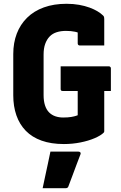

<svg xmlns="http://www.w3.org/2000/svg" viewBox="-20 -740 640 1013"><path d="M300 -390H554Q558 -390 560 -388.5Q562 -387 563.5 -385Q565 -383 565 -379V-260H311Q308 -260 306 -260.5Q304 -261 302.5 -262.5Q301 -264 300.5 -266Q300 -268 300 -271Q300 -301 300 -330.5Q300 -360 300 -390ZM331 -720Q367 -720 397.5 -714.5Q428 -709 452.5 -700Q477 -691 495 -680Q513 -669 524 -658Q528 -654 529 -650Q530 -646 530 -640Q530 -621 530 -596.5Q530 -572 530 -547.5Q530 -523 530 -500Q498 -500 465.5 -500Q433 -500 401 -500Q396 -500 393 -503Q390 -506 390 -511Q390 -522 390 -533.5Q390 -545 390 -560Q390 -575 390 -596L418 -555Q397 -568 376 -572.5Q355 -577 328 -577Q301 -577 279 -570Q257 -563 242 -547.5Q227 -532 218.5 -508.5Q210 -485 210 -452V-238Q210 -207 217.5 -184Q225 -161 239 -147Q253 -133 272 -126.5Q291 -120 313 -120Q339 -120 356 -123Q373 -126 381.5 -129Q390 -132 390 -132Q390 -163 390 -192Q390 -221 390 -249.5Q390 -278 390 -305H535L530 -279Q530 -228 530 -166.5Q530 -105 530 -48Q530 -46 529.5 -44Q529 -42 527 -40Q512 -25 479.5 -11Q447 3 404.5 11.5Q362 20 317 20Q250 20 199.5 2Q149 -16 116 -50Q83 -84 66.5 -131.5Q50 -179 50 -237V-455Q50 -514 68.5 -562.5Q87 -611 123 -646.5Q159 -682 211.5 -701Q264 -720 331 -720ZM246 60Q271 60 295.5 60Q320 60 345 60Q370 60 394 60Q400 60 403.5 63.5Q407 67 405 73Q394 102 383.5 129.5Q373 157 363 184.5Q353 212 341 243Q340 247 336.5 250Q333 253 326 253Q304 253 272.5 253Q241 253 205 253Q212 220 219 187Q226 154 233 122Q240 90 246 60Z"/></svg>

Font: Recursive Monospace ExtraBold
Style: Regular
Weight: 800
Version: Version 1.047